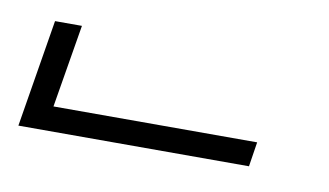

<svg xmlns="http://www.w3.org/2000/svg" viewBox="-390 -793 422 246"><g transform="rotate(10 -178.5 -670.0)"><path d="M-357 -600 -334 -740H-299L-317 -632H-52L-57 -600Z"/></g></svg>

Font: Iosevka Term Curly XLt Obl
Style: Regular
Weight: 200
Italic angle: -9°
Designer: Belleve Invis
Foundry: Belleve Invis
Version: Version 32.3.0